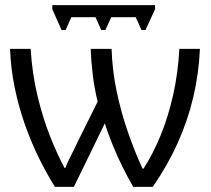

<svg xmlns="http://www.w3.org/2000/svg" viewBox="-20 -726 821 746"><path d="M756.8 -536.1Q752.4 -438.5 730.7 -347.2Q709 -255.9 669.9 -169.4Q630.9 -83 573.7 0H497.6Q477.1 -35.2 456.3 -77.1Q435.5 -119.1 417.7 -162.8Q399.9 -206.5 387.2 -246.6L267.1 0H193.4Q162.1 -49.8 132.1 -110.4Q102.1 -170.9 77.6 -239.7Q53.2 -308.6 37.6 -383.3Q22 -458 19 -536.1H99.1Q105 -439.9 125.7 -353.5Q146.5 -267.1 174.8 -195.8Q203.1 -124.5 231 -73.2H233.9Q240.2 -90.3 248.8 -107.7Q257.3 -125 266.4 -142.8Q275.4 -160.6 283.7 -178.7L359.4 -331.1Q347.2 -380.4 340.6 -433.8Q334 -487.3 332.5 -536.1H413.6Q416 -454.1 433.1 -372.1Q450.2 -290 476.8 -213.4Q503.4 -136.7 533.7 -70.8H537.6Q574.7 -127.9 604.5 -200.9Q634.3 -273.9 653.1 -358.6Q671.9 -443.4 676.8 -536.1ZM582.5 -706.1V-690.4L545.4 -609.4H529.8L507.3 -659.2H412.1L389.6 -609.4H373.5L351.1 -659.2H257.3L234.9 -609.4H219.2L183.1 -690.4V-706.1Z"/></svg>

Font: Wonky
Style: Regular
Weight: 400
Designer: Monotype Design Team
Foundry: Monotype Imaging Inc.
Version: Version 3.000